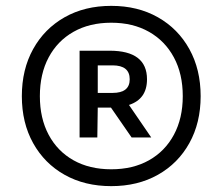

<svg xmlns="http://www.w3.org/2000/svg" viewBox="-20 -769 759 655"><path d="M359.5 -134Q269 -134 200.2 -172.8Q131.5 -211.5 93 -280.8Q54.5 -350 54.5 -441Q54.5 -532 93 -601.5Q131.5 -671 200.2 -710Q269 -749 359.5 -749Q450 -749 518.8 -710Q587.5 -671 626 -601.5Q664.5 -532 664.5 -441Q664.5 -350 626 -280.8Q587.5 -211.5 518.8 -172.8Q450 -134 359.5 -134ZM359.5 -191.5Q433.5 -191.5 488.2 -222.2Q543 -253 573.2 -309.2Q603.5 -365.5 603.5 -441Q603.5 -517 573.2 -573.2Q543 -629.5 488.2 -660.5Q433.5 -691.5 359.5 -691.5Q285.5 -691.5 230.8 -660.5Q176 -629.5 146 -573.2Q116 -517 116 -441Q116 -365.5 146 -309.2Q176 -253 230.8 -222.2Q285.5 -191.5 359.5 -191.5ZM251.5 -300V-596H354Q481.5 -596 481.5 -498.5Q481.5 -431 420 -411L496 -300H429L358.5 -402Q356.5 -402 354 -402H313.5L312 -300ZM313.5 -452H364Q422.5 -452 422.5 -498.5Q422.5 -546 364 -546H313.5Z"/></svg>

Font: Encode Sans SmCnd SmBold
Style: Regular
Weight: 600
Width: 4
Designer: Multiple Designers
Foundry: Impallari Type
Version: Version 3.002; ttfautohint (v1.8.3) -l 8 -r 50 -G 200 -x 14 